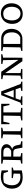

<svg xmlns="http://www.w3.org/2000/svg" viewBox="2062 -2636 581 4746"><g transform="rotate(-90 2353.0 -262.5)"><path d="M347 7Q211 7 137 -62Q63 -131 63 -260Q63 -387 142.5 -460Q222 -533 363 -533Q396 -533 435.5 -528Q475 -523 514 -513V-355H483L448 -461Q393 -472 337 -472Q273 -472 209 -455Q147 -365 147 -258Q147 -156 201.5 -102.5Q256 -49 354 -49Q390 -49 432 -57L436 -218L323 -236V-265H585V-239Q570 -233 552.5 -228Q535 -223 514 -219V-15Q420 7 347 7Z M1155 -47 1235 -30V0H1077L1050 -144Q1042 -187 1022 -205.5Q1002 -224 956 -224H855V-46L943 -30V0H681V-27Q709 -40 768 -47L777 -476L681 -494V-524H985Q1065 -524 1113.5 -488.5Q1162 -453 1162 -394Q1162 -346 1128.5 -307.5Q1095 -269 1039 -253Q1081 -243 1103 -216Q1125 -189 1135 -142ZM969 -470H855V-277H994Q1038 -297 1057.5 -322Q1077 -347 1077 -379Q1077 -422 1048.5 -446Q1020 -470 969 -470Z M1309 0V-27Q1331 -34 1352.5 -38.5Q1374 -43 1396 -47L1405 -476L1309 -494V-524H1570V-497Q1553 -492 1532 -487Q1511 -482 1483 -478V-46L1570 -30V0Z M2160 -524V-320H2130L2097 -470H1948V-48L2061 -30V0H1749V-27Q1778 -34 1806 -39.5Q1834 -45 1861 -48L1870 -470H1719L1686 -320H1656V-524Z M2652 -43Q2668 -39 2677 -36.5Q2686 -34 2710 -27V0H2478V-27L2562 -44L2518 -167H2296L2251 -47Q2279 -43 2302 -38Q2325 -33 2349 -27V0H2130V-27L2188 -47L2375 -524H2467ZM2314 -215H2501L2410 -468Z M3146 -524H3387V-497Q3363 -489 3344 -485Q3325 -481 3301 -478L3300 0H3213L2920 -426V-46L3022 -30V0H2772V-27Q2794 -34 2815 -39Q2836 -44 2858 -47L2866 -476L2771 -494V-524H2952L3247 -98L3239 -478L3146 -494Z M3771 -524Q3845 -524 3899.5 -492.5Q3954 -461 3983.5 -404Q4013 -347 4013 -270Q4013 -189 3981.5 -128Q3950 -67 3892.5 -33.5Q3835 0 3759 0H3467V-27Q3486 -33 3507 -38Q3528 -43 3555 -47L3563 -476L3467 -494V-524ZM3806 -53Q3927 -105 3927 -261Q3927 -335 3905 -381Q3883 -427 3845 -448.5Q3807 -470 3759 -470H3641V-53Z M4384 8Q4310 8 4254 -24.5Q4198 -57 4167 -116Q4136 -175 4136 -255Q4136 -337 4170 -399Q4204 -461 4262 -496.5Q4320 -532 4395 -532Q4470 -532 4526.5 -499Q4583 -466 4614 -407Q4645 -348 4645 -270Q4645 -187 4612.5 -124.5Q4580 -62 4521 -27Q4462 8 4384 8ZM4390 -47Q4466 -47 4512.5 -106Q4559 -165 4559 -265Q4559 -361 4513.5 -417Q4468 -473 4389 -473Q4359 -473 4328.5 -464.5Q4298 -456 4270 -437Q4222 -353 4222 -257Q4222 -162 4268 -104.5Q4314 -47 4390 -47Z"/></g></svg>

Font: Piazzolla SC
Style: Regular
Weight: 400
Designer: Juan Pablo del Peral
Foundry: Huerta Tipografica
Version: Version 1.330